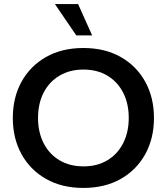

<svg xmlns="http://www.w3.org/2000/svg" viewBox="-20 -914 820 944"><path d="M390 10Q284 10 206 -34.5Q128 -79 85.5 -156.5Q43 -234 43 -334Q43 -434 85.5 -511.5Q128 -589 206 -633.5Q284 -678 390 -678Q496 -678 574 -633.5Q652 -589 694.5 -511.5Q737 -434 737 -334Q737 -234 694.5 -156.5Q652 -79 574 -34.5Q496 10 390 10ZM391 -96Q458 -96 508 -126Q558 -156 585.5 -210Q613 -264 613 -334Q613 -405 585.5 -458.5Q558 -512 508 -542Q458 -572 390 -572Q323 -572 272.5 -542Q222 -512 194.5 -458.5Q167 -405 167 -334Q167 -264 194.5 -210Q222 -156 272.5 -126Q323 -96 391 -96ZM355 -740 250 -894H364L433 -740Z"/></svg>

Font: Gantari SemiBold
Style: Regular
Weight: 600
Designer: Anugrah Pasau
Foundry: Lafontype
Version: Version 1.000; ttfautohint (v1.8.3)